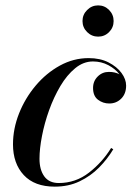

<svg xmlns="http://www.w3.org/2000/svg" viewBox="-20 -687 499 717"><path d="M288.1 -608.4Q288.1 -632.4 305.3 -649.6Q322.6 -666.9 346.6 -666.9Q370.6 -666.9 387.5 -649.6Q404.3 -632.4 404.3 -608.4Q404.3 -584.4 387.5 -567.3Q370.6 -550.2 346.6 -550.2Q322.6 -550.2 305.3 -567.3Q288.1 -584.4 288.1 -608.4ZM403 -129.5Q381 -93 349.8 -61.2Q318.5 -29.5 277.2 -9.8Q236 10 184.5 10Q109 10 68.8 -33.2Q28.5 -76.5 28.5 -148Q28.5 -206 51 -263Q73.5 -320 113 -367Q152.5 -414 203.5 -442Q254.5 -470 311 -470Q354 -470 385.2 -454Q416.5 -438 433.8 -414.5Q451 -391 451 -367.5Q451 -337 432.8 -318.8Q414.5 -300.5 388 -300.5Q364.5 -300.5 346 -314.5Q327.5 -328.5 327.5 -358.5Q327.5 -384 344.8 -401.2Q362 -418.5 386.5 -418.5Q410 -418.5 426 -409.5Q411 -429.5 384.8 -443.5Q358.5 -457.5 327 -457.5Q291.5 -457.5 260.8 -432.2Q230 -407 205.5 -365.8Q181 -324.5 163.5 -275.8Q146 -227 136.8 -179.2Q127.5 -131.5 127.5 -94Q127.5 -53 145.5 -28.2Q163.5 -3.5 199.5 -3.5Q262.5 -3.5 312.5 -42.5Q362.5 -81.5 395 -134.5Z"/></svg>

Font: Bodoni* 24pt Medium
Style: Italic
Weight: 500
Italic angle: -13°
Version: Version 2.3